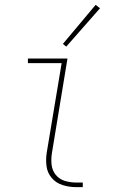

<svg xmlns="http://www.w3.org/2000/svg" viewBox="-20 -771 472 791"><path d="M294 0H321V-19H294Q269 -19 246.5 -26Q224 -33 209.5 -51Q195 -69 192.5 -93Q190 -117 194 -141L258 -530H95V-511H234L173 -145Q168 -116 171.5 -87.5Q175 -59 193 -38Q211 -17 238 -8.5Q265 0 294 0ZM253 -579 392 -737 374 -751 239 -590Z"/></svg>

Font: Iosevka Sparkle Thin Oblique
Style: Regular
Weight: 100
Italic angle: -9°
Designer: Belleve Invis
Foundry: Belleve Invis
Version: Version 4.5.0; ttfautohint (v1.8.3)